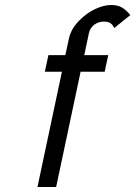

<svg xmlns="http://www.w3.org/2000/svg" viewBox="-20 -743 538 763"><path d="M300.3 -458 203.1 0H128.9L226.1 -458H158.2L172.4 -523.9H239.7L253.9 -589.8Q262.2 -627.9 293.5 -659.9Q324.7 -691.9 359.1 -707.5Q393.6 -723.1 420.9 -723.1Q448.2 -723.1 464.8 -713.1Q481.4 -703.1 498 -683.1L434.1 -631.8Q429.2 -640.6 425.8 -645Q415.5 -657.2 393.3 -657.2Q371.1 -657.2 354.2 -644.5Q337.4 -631.8 333 -609.9L314.9 -523.9H410.2L396 -458Z"/></svg>

Font: Tuffy
Style: Italic
Weight: 400
Italic angle: -12°
Designer: Thatcher Ulrich, Karoly Barta and Michael Everson
Version: Version 001.271